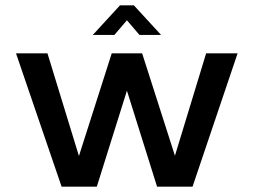

<svg xmlns="http://www.w3.org/2000/svg" viewBox="-20 -700 951 720"><path d="M871 -500 702 0H569L456 -360L343 0H211L40 -500H158L276 -115L399 -500H513L636 -116L753 -500ZM328 -569 430 -680H482L584 -569H503L456 -624L409 -569Z"/></svg>

Font: Kulim Park SemiBold
Style: Regular
Weight: 600
Designer: Noponies / Dale Sattler
Foundry: Noponies
Version: Version 1.000; ttfautohint (v1.8.3)